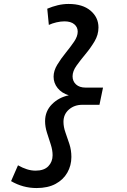

<svg xmlns="http://www.w3.org/2000/svg" viewBox="-20 -730 640 971"><path d="M327 -710Q398 -710 438 -676Q478 -642 478 -591Q478 -554 458 -520.5Q438 -487 412.5 -456.5Q387 -426 367 -398Q347 -370 347 -344Q347 -319 364.5 -303Q382 -287 413 -287H501L483 -200H396Q356 -200 328.5 -176Q301 -152 301 -114Q301 -88 311 -60Q321 -32 331 -1.5Q341 29 341 64Q341 107 320.5 143Q300 179 261 200Q222 221 165 221Q96 221 36 186L71 106Q94 119 116 126Q138 133 160 133Q203 133 224.5 110.5Q246 88 246 55Q246 29 236.5 0Q227 -29 217.5 -59Q208 -89 208 -117Q208 -168 243 -203Q278 -238 328 -248Q292 -259 271.5 -284.5Q251 -310 251 -342Q251 -372 269.5 -402.5Q288 -433 312 -462.5Q336 -492 354.5 -519Q373 -546 373 -570Q373 -593 355.5 -607.5Q338 -622 306 -622Q287 -622 265.5 -617Q244 -612 227 -604L219 -686Q245 -697 272 -703.5Q299 -710 327 -710Z"/></svg>

Font: Red Hat Mono Medium
Style: Italic
Weight: 500
Italic angle: -12°
Monospace: yes
Designer: Pentagram, MCKL
Foundry: Pentagram, MCKL
Version: Version 1.023; ttfautohint (v1.8.3)